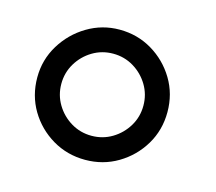

<svg xmlns="http://www.w3.org/2000/svg" viewBox="-63 -812 577 513"><g transform="rotate(15 225.0 -555.0)"><path d="M210 -375Q160.5 -375 119.5 -399.2Q78.5 -423.5 54.2 -464.2Q30 -505 30 -555Q30 -604 55 -645Q80 -686 121 -710.5Q162 -735 210 -735Q259.5 -735 300.2 -710.8Q341 -686.5 365.5 -645.8Q390 -605 390 -555Q390 -505 365.5 -464.2Q341 -423.5 300.2 -399.2Q259.5 -375 210 -375ZM210 -441.5Q241 -441.5 266.8 -457Q292.5 -472.5 308 -498.2Q323.5 -524 323.5 -555Q323.5 -586 308 -611.8Q292.5 -637.5 266.8 -653Q241 -668.5 210 -668.5Q179 -668.5 153.2 -653Q127.5 -637.5 112 -611.8Q96.5 -586 96.5 -555Q96.5 -524 112 -498.2Q127.5 -472.5 153.2 -457Q179 -441.5 210 -441.5Z"/></g></svg>

Font: Cns Manrope
Style: Regular
Weight: 400
Designer: Mikhail Sharanda
Foundry: Mikhail Sharanda
Version: Version 4.504